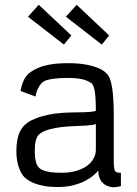

<svg xmlns="http://www.w3.org/2000/svg" viewBox="-20 -769 573 801"><path d="M127.9 -366.2 65.4 -389.6Q69.8 -412.1 76.2 -427.5Q82.5 -442.9 91.3 -453.4Q100.1 -463.9 111.3 -470.9Q122.6 -478 136.2 -484.4Q156.2 -493.7 186.8 -499.5Q217.3 -505.4 263.2 -505.4Q308.1 -505.4 339.1 -499.5Q370.1 -493.7 389.9 -485.1Q409.7 -476.6 419.9 -467Q430.2 -457.5 434.1 -450.2Q437.5 -443.4 441.2 -432.4Q444.8 -421.4 447.8 -403.1Q450.7 -384.8 452.6 -356.9Q454.6 -329.1 454.6 -288.6V-103Q454.6 -84 455.6 -73Q456.5 -62 459.5 -56.6Q462.4 -51.3 468.3 -49.8Q474.1 -48.3 484.4 -48.3V7.3Q474.6 10.3 466.8 11.2Q459 12.2 450.2 12.2Q431.2 9.8 419.2 2.2Q407.2 -5.4 400.9 -15.4Q394.5 -25.4 392.3 -36.6Q390.1 -47.9 390.1 -57.6Q383.8 -49.3 370.4 -37.6Q356.9 -25.9 336.2 -14.9Q315.4 -3.9 286.4 3.7Q257.3 11.2 219.7 11.2Q187.5 11.2 163.1 6.6Q138.7 2 121.3 -5.1Q104 -12.2 93 -20.5Q82 -28.8 76.7 -35.6Q72.8 -40.5 67.9 -49.3Q63 -58.1 58.6 -70.8Q54.2 -83.5 51.3 -100.1Q48.3 -116.7 48.3 -137.7Q48.3 -162.6 51.3 -179.7Q54.2 -196.8 58.3 -208.7Q62.5 -220.7 67.4 -228Q72.3 -235.4 76.2 -240.2Q82.5 -248 95.5 -257.6Q108.4 -267.1 130.4 -275.6Q152.3 -284.2 184.3 -290.8Q216.3 -297.4 260.7 -299.3Q282.7 -300.3 299.6 -300.3Q316.4 -300.3 330.3 -300.8Q344.2 -301.3 356.2 -302.2Q368.2 -303.2 379.9 -306.2Q379.9 -343.3 377.9 -366Q376 -388.7 372.6 -401.1Q369.1 -413.6 364.7 -418.5Q360.4 -423.3 355.5 -425.8Q352.5 -427.2 346.9 -430.2Q341.3 -433.1 331.1 -436.3Q320.8 -439.5 304.4 -441.7Q288.1 -443.8 264.2 -443.8Q231 -443.8 210.9 -441.4Q190.9 -439 179.7 -436Q167 -432.6 161.6 -428.7Q154.3 -424.3 147.9 -415.5Q142.6 -408.2 136.7 -396.2Q130.9 -384.3 127.9 -366.2ZM379.9 -144V-251.5Q371.1 -248.5 361.6 -247.3Q352.1 -246.1 339.4 -245.1Q326.7 -244.1 308.8 -243.7Q291 -243.2 266.1 -241.7Q233.9 -239.3 211.7 -235.1Q189.5 -231 174.8 -225.8Q160.2 -220.7 151.9 -215.1Q143.6 -209.5 139.2 -204.1Q133.3 -197.3 129.2 -181.4Q125 -165.5 125 -139.2Q125 -114.7 128.7 -99.1Q132.3 -83.5 136.2 -77.6Q139.2 -72.8 144.5 -67.6Q149.9 -62.5 160.9 -58.1Q171.9 -53.7 190.2 -51Q208.5 -48.3 237.8 -48.3Q272 -48.3 298.3 -56.2Q324.7 -64 342.8 -77.1Q360.8 -90.3 370.4 -107.7Q379.9 -125 379.9 -144ZM299.8 -749 435.5 -621.1 404.8 -583 254.9 -699.2ZM141.6 -749 277.8 -621.1 246.6 -583 96.7 -699.2Z"/></svg>

Font: Metrophobic
Style: Regular
Weight: 400
Designer: vernon adams
Foundry: vernon adams
Version: Version 1.000